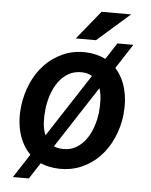

<svg xmlns="http://www.w3.org/2000/svg" viewBox="-55 -777 698 890"><g transform="rotate(5 293.5 -331.5)"><path d="M48.3 -265.6Q55.2 -320.3 76.9 -370.4Q98.6 -420.4 134 -458Q169.4 -495.6 217.5 -517.6Q265.6 -539.6 324.7 -538.1Q351.6 -537.1 374.8 -531.2Q397.9 -525.4 417.5 -515.6L467.3 -591.8H541.5L467.3 -477.5Q484.9 -458.5 497.1 -435.1Q509.3 -411.6 516.4 -385Q523.4 -358.4 525.4 -329.3Q527.3 -300.3 524.4 -270.5L523.4 -259.8Q516.6 -205.1 494.6 -155.5Q472.7 -106 437.3 -68.6Q401.9 -31.2 353.8 -9.8Q305.7 11.7 247.1 10.3Q199.2 8.8 161.6 -7.8L112.8 67.4H38.6L110.4 -43Q91.3 -62 77.9 -85.7Q64.5 -109.4 56.6 -136.7Q48.8 -164.1 46.4 -194.1Q43.9 -224.1 47.4 -255.4ZM161.1 -255.4Q157.7 -227.1 159.4 -195.8Q161.1 -164.6 172.4 -138.7L362.8 -431.2Q353.5 -437 342 -440.4Q330.6 -443.8 316.4 -444.3Q279.8 -445.3 252.4 -429.2Q225.1 -413.1 206.5 -387Q188 -360.8 177 -328.6Q166 -296.4 162.1 -265.6ZM410.2 -270Q412.6 -295.9 411.6 -324.2Q410.6 -352.5 402.3 -377.9L215.8 -91.3Q232.9 -83 255.4 -82.5Q292 -81.1 319.1 -97.2Q346.2 -113.3 364.7 -139.2Q383.3 -165 394.3 -197.3Q405.3 -229.5 409.2 -260.3ZM381.3 -731.4H519L366.7 -598.1H272.9Z"/></g></svg>

Font: Roboto Mono Medium
Style: Italic
Weight: 500
Designer: Google
Version: Version 2.000985; 2015; ttfautohint (v1.3)